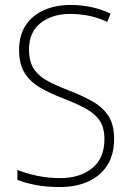

<svg xmlns="http://www.w3.org/2000/svg" viewBox="-20 -744 529 774"><path d="M440 -184Q440 -120 412 -77Q384 -34 335 -12Q286 10 222 10Q168 10 125.5 2Q83 -6 50 -19V-59Q85 -45 129.5 -35.5Q174 -26 223 -26Q302 -26 351.5 -66Q401 -106 401 -183Q401 -229 382 -257.5Q363 -286 325.5 -306.5Q288 -327 233 -348Q181 -368 141.5 -391Q102 -414 79.5 -449.5Q57 -485 57 -543Q57 -602 84 -642.5Q111 -683 158 -703.5Q205 -724 265 -724Q309 -724 350 -715Q391 -706 426 -689L412 -656Q373 -674 335.5 -681Q298 -688 264 -688Q191 -688 144 -651.5Q97 -615 97 -545Q97 -495 117 -465.5Q137 -436 173 -417Q209 -398 256 -380Q313 -358 354 -334.5Q395 -311 417.5 -276Q440 -241 440 -184Z"/></svg>

Font: Noto Sans Lao Looped SemiCondensed ExtraLight
Style: Regular
Weight: 200
Width: 4
Designer: Mark Frömberg, Ben Mitchell
Foundry: The Fontpad Ltd
Version: Version 1.002; ttfautohint (v1.8.4.7-5d5b)